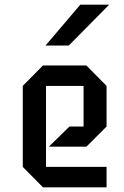

<svg xmlns="http://www.w3.org/2000/svg" viewBox="-20 -798 530 818"><path d="M434 0H163L77 -87V-432L163 -519H348L434 -432V-259L348 -173H188L276 -259H336V-432H176V-87H434ZM445 -778 273 -604H174L322 -778Z"/></svg>

Font: Iceberg
Style: Regular
Weight: 400
Designer: Victor Kharyk
Foundry: Cyreal (www.cyreal.org)
Version: Version 1.002